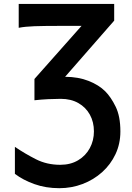

<svg xmlns="http://www.w3.org/2000/svg" viewBox="-20 -733 677 982"><path d="M156.2 -329.1 397 -600.6H283.2Q203.6 -600.6 155.8 -598.9Q107.9 -597.2 75.7 -590.8V-712.9H564V-627.4L313 -340.3Q380.9 -339.8 433.3 -319.1Q485.8 -298.3 518.1 -266.1Q547.4 -236.8 571.5 -187.5Q595.7 -138.2 595.7 -61Q595.7 2.4 570.8 55.4Q545.9 108.4 502.4 147.5Q459 186.5 402.6 208Q346.2 229.5 283.2 229.5Q214.4 229.5 156.2 208.7Q98.1 188 56.2 156.2V18.1Q107.9 53.2 163.8 81.5Q219.7 109.9 288.1 109.9Q340.8 109.9 379.6 86.7Q418.5 63.5 439.5 24.4Q460.4 -14.6 460.4 -61Q460.4 -108.9 439.7 -146.5Q418.9 -184.1 380.9 -205.8Q342.8 -227.5 290.5 -227.5Q262.2 -227.5 226.6 -225.8Q190.9 -224.1 156.2 -220.2Z"/></svg>

Font: Andika
Style: Bold
Weight: 700
Designer: Victor Gaultney, Annie Olsen, Julie Remington, Don Collingsworth, Eric Hays, Becca Hirsbrunner
Foundry: SIL International
Version: Version 6.101